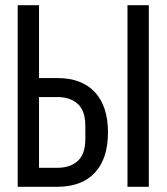

<svg xmlns="http://www.w3.org/2000/svg" viewBox="-20 -718 640 738"><path d="M48 -698H130V-418H200Q294 -418 344.5 -364Q395 -310 395 -209Q395 -108 344.5 -54Q294 0 200 0H48ZM200 -73Q250 -73 279 -99.5Q308 -126 308 -183V-235Q308 -292 279 -318.5Q250 -345 200 -345H130V-73ZM470 -698H552V0H470Z"/></svg>

Font: IBM Plaex Mono
Style: Regular
Weight: 400
Designer: Mike Abbink, Paul van der Laan, Pieter van Rosmalen
Foundry: Bold Monday
Version: Version 2.003